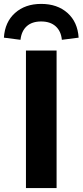

<svg xmlns="http://www.w3.org/2000/svg" viewBox="-58 -964 423 984"><path d="M75 0V-705H232V0ZM47 -760 -38 -771Q-33 -851 19 -897.5Q71 -944 153 -944Q236 -944 288 -897.5Q340 -851 345 -771L259 -760Q255 -804 227.5 -829Q200 -854 153 -854Q106 -854 79 -829.5Q52 -805 47 -760Z"/></svg>

Font: Nunito Sans 11pt ExtraBold
Style: Regular
Weight: 800
Version: Version 3.101;gftools[0.9.27]